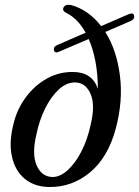

<svg xmlns="http://www.w3.org/2000/svg" viewBox="-20 -756 570 787"><path d="M454 -227Q422 -109.5 348.2 -48.8Q274.5 12 181 10.5Q120.5 9.5 81 -23.5Q41.5 -56.5 28.8 -114.8Q16 -173 35.5 -249Q50 -309 86 -357.5Q122 -406 172.2 -434Q222.5 -462 280.5 -461Q358.5 -460 381 -392Q381 -452 371.2 -503.8Q361.5 -555.5 343.5 -596L220.5 -543.5Q204 -536.5 201 -550.5Q198.5 -565 215 -571.5L331 -622Q299 -680 252 -703Q234.5 -711.5 240 -724.5Q247 -739.5 270.5 -735.5Q306.5 -726 338 -703.8Q369.5 -681.5 394.5 -649L509 -698.5Q527 -705.5 529.5 -691.5Q533 -677.5 515 -669.5L411.5 -625Q458 -552 471.5 -446.8Q485 -341.5 454 -227ZM193.5 -30.5Q224.5 -29.5 256 -57.2Q287.5 -85 313 -134Q338.5 -183 352 -246.5Q371 -326 351.2 -371.2Q331.5 -416.5 290 -418Q254 -419.5 221.8 -390Q189.5 -360.5 165.2 -311.8Q141 -263 129.5 -206Q110 -126 129.8 -79.2Q149.5 -32.5 193.5 -30.5Z"/></svg>

Font: Fraunces 72pt S050
Style: Italic
Weight: 400
Italic angle: -16°
Version: Version 1.000; ttfautohint (v1.8.3)